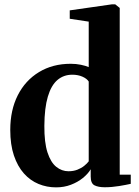

<svg xmlns="http://www.w3.org/2000/svg" viewBox="-20 -838 628 870"><path d="M234 11Q192 11 154.5 -4.5Q117 -20 88.2 -52.2Q59.5 -84.5 43 -133.5Q26.5 -182.5 26.5 -249.5Q26.5 -339 60.5 -406.2Q94.5 -473.5 156.5 -511.2Q218.5 -549 300.5 -549Q325 -549 346.5 -544.5Q368 -540 382 -534V-740L296 -753V-791L488 -818.5H502L522.5 -802V-46.5H572.5V-5Q553 -0.5 519.8 5Q486.5 10.5 455 10.5Q425.5 10.5 408.2 1.8Q391 -7 391 -38V-71Q378.5 -50 355.2 -31.2Q332 -12.5 301.2 -0.8Q270.5 11 234 11ZM290.5 -62Q312.5 -62 330.5 -69Q348.5 -76 361.5 -86.5Q374.5 -97 382 -107V-468.5Q374 -481.5 353.8 -490.5Q333.5 -499.5 307.5 -499.5Q268.5 -499.5 240.2 -475.5Q212 -451.5 196.8 -400.2Q181.5 -349 181 -268Q180.5 -192.5 195.2 -147.2Q210 -102 235 -82Q260 -62 290.5 -62Z"/></svg>

Font: Merriweather 72pt
Style: Bold
Weight: 700
Version: Version 2.100